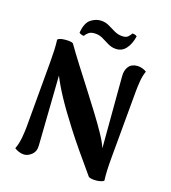

<svg xmlns="http://www.w3.org/2000/svg" viewBox="-159 -1007 1017 1140"><g transform="rotate(20 349.5 -437.0)"><path d="M120 15Q105 15 90 10Q75 5 63 -3Q76 -37 79.5 -77.5Q83 -118 83 -146V-552Q83 -597 81.5 -630Q80 -663 76 -694Q84 -703 104.5 -707Q125 -711 145.5 -710.5Q166 -710 172 -704Q208 -653 253 -594.5Q298 -536 344 -476Q390 -416 432 -360Q474 -304 505 -257.5Q536 -211 549 -179L513 -619Q509 -658 526 -683Q543 -708 579 -710Q593 -711 608.5 -707Q624 -703 636 -695Q625 -664 622.5 -626Q620 -588 620 -564L619 -143Q619 -98 620.5 -66Q622 -34 626 -3Q619 5 601 9.5Q583 14 563.5 14Q544 14 532 8Q473 -61 425.5 -118.5Q378 -176 341 -224Q304 -272 275.5 -311.5Q247 -351 225 -384.5Q203 -418 187 -445.5Q171 -473 159 -497L189 -65Q192 -29 169 -7Q146 15 120 15ZM513 -873Q506 -824 482.5 -792.5Q459 -761 419 -761Q394 -761 371.5 -772Q349 -783 327 -794Q305 -805 281 -805Q252 -805 238.5 -794Q225 -783 217 -769Q211 -768 202 -770.5Q193 -773 187 -778Q192 -842 222.5 -865.5Q253 -889 287 -889Q313 -889 335.5 -878Q358 -867 381 -856Q404 -845 429 -845Q455 -845 466 -856.5Q477 -868 484 -881Q494 -881 500.5 -879.5Q507 -878 513 -873Z"/></g></svg>

Font: Arima Thin
Style: Regular
Weight: 100
Designer: Joana Correia and Natanael Gama
Foundry: NDISCOVER
Version: Version 1.101;gftools[0.9.23]